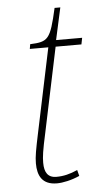

<svg xmlns="http://www.w3.org/2000/svg" viewBox="-50 -692 384 734"><g transform="rotate(-5 141.5 -324.5)"><path d="M139 10C161 10 195 3 226 -11L220 -34C191 -21 166 -15 139 -15C106 -15 93 -36 93 -73C93 -96 96 -119 111 -187L179 -511H278L283 -536H183L210 -659H188C161 -539 152 -532 83 -529L80 -511H151L83 -187C70 -125 65 -99 65 -73C65 -26 82 10 139 10Z"/></g></svg>

Font: Noto Serif SemiCondensed Thin
Style: Italic
Weight: 100
Width: 4
Italic angle: -12°
Designer: Monotype Design Team
Foundry: Monotype Imaging Inc.
Version: Version 2.013